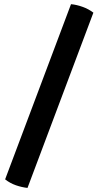

<svg xmlns="http://www.w3.org/2000/svg" viewBox="-20 -734 474 918"><path d="M319.5 -714Q346.5 -711.5 375 -701.2Q403.5 -691 426.5 -673.5L111.5 164.5Q84 161.5 56 151.8Q28 142 4.5 123.5Z"/></svg>

Font: Signika Negative Light SemiBold
Style: Regular
Weight: 600
Version: Version 2.001